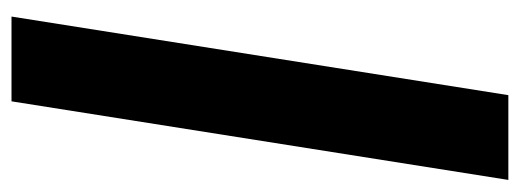

<svg xmlns="http://www.w3.org/2000/svg" viewBox="-312 -434 925 342"><g transform="rotate(90 151.0 -262.5)"><path d="M9 180 149 -705H300L160 180Z"/></g></svg>

Font: Nunito Sans 12pt ExtraBold
Style: Italic
Weight: 800
Italic angle: -9°
Designer: Vernon Adams
Foundry: Vernon Adams
Version: Version 3.101;gftools[0.9.27]